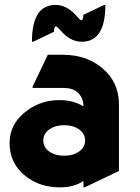

<svg xmlns="http://www.w3.org/2000/svg" viewBox="-20 -763 579 792"><path d="M409.7 -742.7H414.6Q414.6 -590.8 317.4 -590.8Q269.5 -590.8 230 -637.2Q215.8 -653.8 211.4 -653.8Q202.6 -653.8 202.6 -631.8L116.7 -590.8H111.8Q111.8 -742.7 209 -742.7Q256.8 -742.7 296.4 -696.3Q310.5 -679.7 314.9 -679.7Q323.7 -679.7 323.7 -701.7ZM306.6 -138.2Q331.1 -155.3 331.1 -183.6Q331.1 -212.4 305.7 -229.5Q280.8 -246.6 244.4 -246.6Q208 -246.6 183.3 -229.2Q158.7 -211.9 158.7 -183.3Q158.7 -154.8 183.6 -137.7Q208.5 -120.6 244.9 -120.6Q281.2 -120.6 306.6 -138.2ZM329.1 9.8H324.2V-17.1Q288.1 9.8 225.6 9.8Q144.5 9.8 85.4 -36.6Q19.5 -88.4 19.5 -172.4Q19.5 -256.8 96.7 -310.5Q153.3 -350.1 225.6 -350.1Q282.7 -350.1 324.2 -324.2Q324.2 -361.3 297.9 -383.8Q278.8 -400.4 238.8 -400.4H114.3V-405.3L177.2 -537.1H238.8Q337.9 -537.1 403.8 -480.5Q470.7 -422.9 470.7 -332.5V-57.6Z"/></svg>

Font: Nova Round
Style: Bold
Weight: 700
Designer: Wojciech Kalinowski "wmk69" (wmk69@o2.pl)
Foundry: Wojciech Kalinowski "wmk69" (wmk69@o2.pl)
Version: Version 3.1.0; 2021-05-23